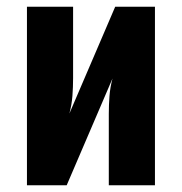

<svg xmlns="http://www.w3.org/2000/svg" viewBox="-20 -550 540 570"><path d="M60 0V-530H197V-318Q197 -292 195 -265.5Q193 -239 186 -213L322 -530H440V0H303V-212Q303 -238 305 -264.5Q307 -291 314 -317L178 0Z"/></svg>

Font: Iosevka Slab Heavy
Style: Regular
Weight: 900
Monospace: yes
Designer: Belleve Invis
Foundry: Belleve Invis
Version: Version 11.1.0; ttfautohint (v1.8.3)